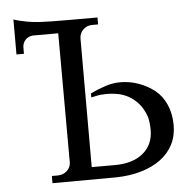

<svg xmlns="http://www.w3.org/2000/svg" viewBox="-48 -667 710 716"><g transform="rotate(-5 307.5 -309.5)"><path d="M120 1V-26H142Q162 -26 176 -38.5Q190 -51 191 -69L190 -554H96Q78 -553 67 -541Q56 -529 56 -512V-489H28V-620Q36 -617 50 -613.5Q64 -610 80.5 -607Q97 -604 125 -602Q153 -600 240 -600H341V-574H319Q299 -574 285.5 -561Q272 -548 271 -529V-46H357Q425 -46 463.5 -78Q502 -110 502 -165Q502 -177 500.5 -191Q499 -205 496 -215Q485 -246 467.5 -265.5Q450 -285 430 -295.5Q410 -306 389.5 -309.5Q369 -313 351 -313Q340 -313 329.5 -312Q319 -311 311 -309Q301 -307 292 -305V-320Q321 -334 349 -343Q377 -352 403 -352Q441 -352 474.5 -339.5Q508 -327 533.5 -306.5Q559 -286 574 -252Q589 -218 589 -175Q589 -135 572.5 -103Q556 -71 525.5 -48.5Q495 -26 452.5 -13.5Q410 -1 359 0Z"/></g></svg>

Font: Constantine
Style: Regular
Weight: 400
Designer: Dukom Design
Version: Version 1.001;PS 001.001;hotconv 1.0.56;makeotf.lib2.0.21325